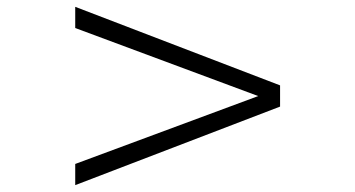

<svg xmlns="http://www.w3.org/2000/svg" viewBox="-20 -581 1040 562"><path d="M200.2 -39.1V-101.1L735.8 -299.8L200.2 -499V-561L799.8 -331.1V-269Z"/></svg>

Font: Charis SIL Am
Style: Italic
Weight: 400
Italic angle: -11°
Foundry: SIL International
Version: Version 5.000